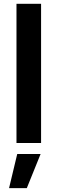

<svg xmlns="http://www.w3.org/2000/svg" viewBox="-20 -747 301 1003"><path d="M194.6 0H66.1V-727.3H194.6ZM70 57.5H192.1L120 235.8H27.3Z"/></svg>

Font: Interop SemBd
Style: Regular
Weight: 600
Designer: Rasmus Andersson, Google, Jang Haemin
Foundry: jhaemin
Version: Version 1.008